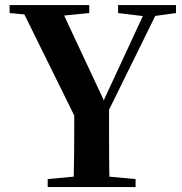

<svg xmlns="http://www.w3.org/2000/svg" viewBox="-20 -761 741 781"><path d="M174.1 0V-32.6L331.7 -47.3H371L531.5 -32.6V0ZM279 0Q280 -38.7 280.5 -71.6Q281 -104.4 281.5 -140.8Q282 -177.2 282 -224.4Q282 -271.5 282 -338.6H423.6Q423.6 -272.2 423.6 -225.1Q423.6 -177.9 423.8 -141.7Q423.9 -105.4 424.4 -72.1Q424.9 -38.7 425.9 0ZM301.1 -252.4 60.3 -740.5H220.9L416.7 -321.9H388.1L395.3 -338.3L581.8 -740.5H633.3L393 -252.4ZM19.1 -707.9V-740.5H343.2V-707.9L205.3 -694.2H165.6ZM460.4 -707.9V-740.5H696V-707.9L596.5 -694.2H573.4Z"/></svg>

Font: Noto Serif SC ExtraLight
Style: Regular
Weight: 200
Designer: Ryoko NISHIZUKA 西塚涼子 (kana & ideographs); Frank Grießhammer (Latin, Greek & Cyrillic); Wenlong ZHANG 张文龙 (bopomofo); San
Foundry: Adobe
Version: Version 2.002-H1;hotconv 1.1.0;makeotfexe 2.6.0